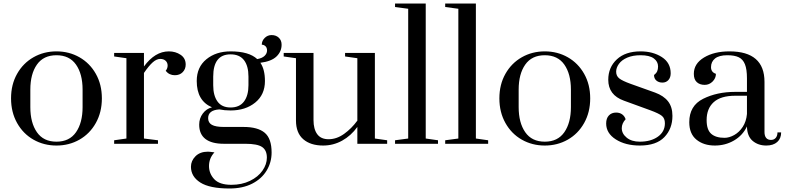

<svg xmlns="http://www.w3.org/2000/svg" viewBox="-20 -820 4475 1095"><path d="M43 -259Q43 -338 77.5 -399Q112 -460 171 -493.5Q230 -527 302 -527Q374 -527 433 -493.5Q492 -460 526.5 -399Q561 -338 561 -259Q561 -180 526.5 -118.5Q492 -57 433 -23.5Q374 10 302 10Q230 10 171 -23.5Q112 -57 77.5 -118.5Q43 -180 43 -259ZM451 -209V-309Q451 -398 413.5 -451.5Q376 -505 302 -505Q228 -505 190.5 -451.5Q153 -398 153 -309V-209Q153 -120 190.5 -66Q228 -12 302 -12Q376 -12 413.5 -66Q451 -120 451 -209Z M631 -20 701 -30V-488L631 -498V-518H801V-441Q864 -527 943 -527Q981 -527 1010 -507.5Q1039 -488 1039 -452Q1039 -426 1022 -408.5Q1005 -391 977 -391Q945 -391 925 -416Q936 -430 936 -446Q936 -463 924.5 -473.5Q913 -484 894 -484Q873 -484 851 -464.5Q829 -445 801 -404V-30L881 -20V0H631Z M1465 -462Q1491 -424 1491 -358Q1491 -280 1435.5 -235Q1380 -190 1295 -190Q1260 -190 1231 -196Q1167 -192 1167 -146Q1167 -120 1188.5 -108Q1210 -96 1257 -96H1369Q1450 -96 1489.5 -63Q1529 -30 1529 50Q1529 106 1500.5 153Q1472 200 1418 227.5Q1364 255 1289 255Q1176 255 1122.5 221Q1069 187 1069 131Q1069 97 1095 71Q1121 45 1166 45Q1175 45 1203 49Q1172 82 1172 127Q1172 170 1202 202Q1232 234 1300 234Q1359 234 1405.5 211.5Q1452 189 1477 153Q1502 117 1502 79Q1502 37 1475 18.5Q1448 0 1379 0H1257Q1187 0 1151.5 -27.5Q1116 -55 1116 -109Q1116 -145 1136.5 -172.5Q1157 -200 1189 -208Q1102 -245 1102 -358Q1102 -437 1157 -482Q1212 -527 1295 -527Q1400 -527 1447 -483Q1475 -488 1489 -501.5Q1503 -515 1503 -532Q1503 -548 1494 -556.5Q1485 -565 1473 -565Q1473 -587 1489.5 -603.5Q1506 -620 1529 -620Q1554 -620 1570 -605Q1586 -590 1586 -565Q1586 -526 1557 -498Q1528 -470 1465 -462ZM1397 -383Q1397 -444 1371.5 -477Q1346 -510 1295 -510Q1196 -510 1196 -383V-334Q1196 -275 1220.5 -241Q1245 -207 1295 -207Q1346 -207 1371.5 -241Q1397 -275 1397 -334Z M1668 -133V-488L1598 -498V-518H1768V-135Q1768 -84 1789 -55Q1810 -26 1854 -26Q1900 -26 1942.5 -56.5Q1985 -87 2018 -132V-488L1948 -498V-518H2118V-30L2188 -20V0H2018V-96Q1982 -46 1931.5 -18Q1881 10 1823 10Q1751 10 1709.5 -26Q1668 -62 1668 -133Z M2233 0V-20L2308 -30V-770L2233 -780V-800H2408V-30L2478 -20V0Z M2519 0V-20L2594 -30V-770L2519 -780V-800H2694V-30L2764 -20V0Z M2828 -259Q2828 -338 2862.5 -399Q2897 -460 2956 -493.5Q3015 -527 3087 -527Q3159 -527 3218 -493.5Q3277 -460 3311.5 -399Q3346 -338 3346 -259Q3346 -180 3311.5 -118.5Q3277 -57 3218 -23.5Q3159 10 3087 10Q3015 10 2956 -23.5Q2897 -57 2862.5 -118.5Q2828 -180 2828 -259ZM3236 -209V-309Q3236 -398 3198.5 -451.5Q3161 -505 3087 -505Q3013 -505 2975.5 -451.5Q2938 -398 2938 -309V-209Q2938 -120 2975.5 -66Q3013 -12 3087 -12Q3161 -12 3198.5 -66Q3236 -120 3236 -209Z M3437 -116Q3437 -145 3452.5 -161.5Q3468 -178 3494 -178Q3514 -178 3528 -168Q3542 -158 3548 -140Q3526 -116 3526 -89Q3526 -58 3554 -35Q3582 -12 3629 -12Q3692 -12 3732 -40.5Q3772 -69 3772 -117Q3772 -145 3755 -159Q3738 -173 3689 -191L3538 -246Q3449 -278 3449 -365Q3449 -436 3498 -481.5Q3547 -527 3633 -527Q3704 -527 3754.5 -494.5Q3805 -462 3805 -402Q3805 -378 3792 -363.5Q3779 -349 3758 -349Q3737 -349 3723.5 -360.5Q3710 -372 3710 -392Q3723 -402 3728 -413.5Q3733 -425 3733 -441Q3733 -469 3708.5 -487Q3684 -505 3633 -505Q3589 -505 3557.5 -491.5Q3526 -478 3510 -456Q3494 -434 3494 -411Q3494 -387 3511.5 -373Q3529 -359 3576 -342L3716 -292Q3765 -274 3790 -242Q3815 -210 3815 -159Q3815 -86 3769 -38Q3723 10 3629 10Q3547 10 3492 -25Q3437 -60 3437 -116Z M3911 -123Q3911 -217 3990 -256.5Q4069 -296 4173 -296H4240V-373Q4240 -425 4228.5 -453.5Q4217 -482 4193 -493.5Q4169 -505 4128 -505Q4081 -505 4058 -486.5Q4035 -468 4035 -437Q4035 -408 4063 -399Q4063 -374 4044 -355Q4025 -336 3999 -336Q3971 -336 3954 -351.5Q3937 -367 3937 -399Q3937 -457 3995 -492Q4053 -527 4140 -527Q4340 -527 4340 -353V-67Q4340 -45 4349.5 -33.5Q4359 -22 4377 -22Q4394 -22 4404 -33.5Q4414 -45 4414 -65H4435Q4435 -30 4412.5 -10Q4390 10 4350 10Q4304 10 4272.5 -16.5Q4241 -43 4240 -99Q4216 -48 4166.5 -19Q4117 10 4057 10Q3993 10 3952 -23.5Q3911 -57 3911 -123ZM4240 -170V-274H4173Q4091 -274 4050.5 -237.5Q4010 -201 4010 -135Q4010 -80 4036 -57Q4062 -34 4112 -34Q4139 -34 4167.5 -50Q4196 -66 4216 -96.5Q4236 -127 4240 -170Z"/></svg>

Font: Prata
Style: Regular
Weight: 400
Designer: Ivan Petrov
Foundry: Cyreal
Version: Version 2.000